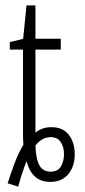

<svg xmlns="http://www.w3.org/2000/svg" viewBox="-20 -677 320 725"><path d="M48.8 27.8 8.8 15.1Q22 -26.4 36.4 -64.2Q50.8 -102.1 68.4 -130.4Q66.9 -148.9 66.9 -165.5V-489.7H17.1V-518.1L67.4 -530.3L80.1 -656.7H113.8V-530.8H209.5V-489.7H113.8V-176.3Q139.2 -196.8 174.3 -196.8Q217.8 -196.8 240 -167.7Q262.2 -138.7 262.2 -94.2Q262.2 -48.8 238 -19.5Q213.9 9.8 169.9 9.8Q133.8 9.8 111.6 -10.7Q89.4 -31.2 80.6 -68.4Q63 -25.9 48.8 27.8ZM170.4 -28.8Q199.7 -28.8 210.7 -49.8Q221.7 -70.8 221.7 -93.8Q221.7 -122.6 209 -140.9Q196.3 -159.2 171.9 -159.2Q138.2 -159.2 113.8 -127.4Q115.7 -75.2 129.2 -52Q142.6 -28.8 170.4 -28.8Z"/></svg>

Font: Open Sans Condensed Light
Style: Regular
Weight: 300
Width: 3
Designer: Monotype Design Team
Foundry: Monotype Imaging Inc.
Version: Version 3.003; ttfautohint (v1.8.4)